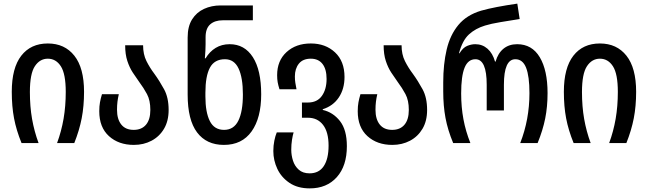

<svg xmlns="http://www.w3.org/2000/svg" viewBox="-20 -790 3576 1060"><path d="M99 0Q70 -71 57.5 -137Q45 -203 45 -283Q45 -415 97.5 -482.5Q150 -550 244 -550Q337 -550 390.5 -482.5Q444 -415 444 -283Q444 -204 431 -137Q418 -70 390 0H295Q319 -65 331 -134.5Q343 -204 343 -283Q343 -382 316 -424Q289 -466 244 -466Q200 -466 172.5 -424.5Q145 -383 145 -282Q145 -202 157 -133.5Q169 -65 193 0Z M719 10Q635 10 581.5 -38.5Q528 -87 528 -176Q528 -204 532 -225.5Q536 -247 543 -270H636Q631 -249 628.5 -228.5Q626 -208 626 -184Q626 -132 649.5 -102.5Q673 -73 718 -73Q762 -73 786 -101.5Q810 -130 810 -183Q810 -236 791.5 -270.5Q773 -305 749 -337Q731 -362 713 -389.5Q695 -417 683 -453.5Q671 -490 671 -540H770Q770 -490 788.5 -453Q807 -416 832 -383Q861 -343 886 -297Q911 -251 911 -183Q911 -122 885.5 -79Q860 -36 816.5 -13Q773 10 719 10Z M1216 10Q1120 10 1068 -59Q1016 -128 1016 -268V-583Q1016 -644 1040.5 -683Q1065 -722 1106.5 -741Q1148 -760 1198 -760H1376V-678H1210Q1166 -678 1140.5 -655.5Q1115 -633 1115 -585V-546Q1115 -530 1114 -510Q1113 -490 1111 -468H1115Q1137 -505 1170.5 -525.5Q1204 -546 1248 -546Q1330 -546 1376 -474.5Q1422 -403 1422 -269Q1422 -139 1369 -64.5Q1316 10 1216 10ZM1217 -73Q1271 -73 1296 -124Q1321 -175 1321 -268Q1321 -361 1297 -412Q1273 -463 1222 -463Q1164 -463 1139 -416.5Q1114 -370 1114 -278V-258Q1114 -170 1138.5 -121.5Q1163 -73 1217 -73Z M1690 250Q1623 250 1578 219.5Q1533 189 1511 142Q1489 95 1489 44Q1489 14 1494.5 -13Q1500 -40 1508 -59H1601Q1596 -43 1592 -17.5Q1588 8 1588 37Q1588 67 1597.5 97Q1607 127 1629.5 147Q1652 167 1689 167Q1741 167 1767.5 127Q1794 87 1794 14Q1794 -61 1763.5 -100.5Q1733 -140 1680 -140H1647V-224H1680Q1731 -224 1757 -260.5Q1783 -297 1783 -354Q1783 -408 1760.5 -437Q1738 -466 1696 -466Q1652 -466 1630 -438.5Q1608 -411 1608 -368Q1608 -348 1610.5 -333Q1613 -318 1617 -297H1523Q1516 -319 1513 -336Q1510 -353 1510 -375Q1510 -455 1562 -502.5Q1614 -550 1696 -550Q1777 -550 1829.5 -501Q1882 -452 1882 -365Q1882 -299 1850.5 -252Q1819 -205 1762 -187V-183Q1819 -170 1857 -121.5Q1895 -73 1895 17Q1895 126 1839.5 188Q1784 250 1690 250Z M2146 10Q2062 10 2008.5 -38.5Q1955 -87 1955 -176Q1955 -204 1959 -225.5Q1963 -247 1970 -270H2063Q2058 -249 2055.5 -228.5Q2053 -208 2053 -184Q2053 -132 2076.5 -102.5Q2100 -73 2145 -73Q2189 -73 2213 -101.5Q2237 -130 2237 -183Q2237 -236 2218.5 -270.5Q2200 -305 2176 -337Q2158 -362 2140 -389.5Q2122 -417 2110 -453.5Q2098 -490 2098 -540H2197Q2197 -490 2215.5 -453Q2234 -416 2259 -383Q2288 -343 2313 -297Q2338 -251 2338 -183Q2338 -122 2312.5 -79Q2287 -36 2243.5 -13Q2200 10 2146 10Z M2482 0Q2452 -72 2439.5 -139Q2427 -206 2427 -285V-335Q2427 -436 2446 -516.5Q2465 -597 2510.5 -652Q2556 -707 2636 -731Q2675 -742 2724.5 -751.5Q2774 -761 2836 -770L2849 -685Q2798 -677 2744 -668Q2690 -659 2658 -649Q2605 -633 2569 -600Q2533 -567 2514 -496H2517Q2536 -527 2559 -536.5Q2582 -546 2604 -546Q2643 -546 2671.5 -521Q2700 -496 2713 -450H2716Q2729 -496 2759.5 -521Q2790 -546 2835 -546Q2917 -546 2960 -474Q3003 -402 3003 -276Q3003 -201 2990 -136Q2977 -71 2948 0H2852Q2903 -130 2903 -276Q2903 -369 2884.5 -416Q2866 -463 2825 -463Q2762 -463 2762 -322V-180H2667V-322Q2667 -463 2605 -463Q2564 -463 2545 -416.5Q2526 -370 2526 -274Q2526 -199 2538.5 -132Q2551 -65 2577 0Z M3147 0Q3118 -71 3105.5 -137Q3093 -203 3093 -283Q3093 -415 3145.5 -482.5Q3198 -550 3292 -550Q3385 -550 3438.5 -482.5Q3492 -415 3492 -283Q3492 -204 3479 -137Q3466 -70 3438 0H3343Q3367 -65 3379 -134.5Q3391 -204 3391 -283Q3391 -382 3364 -424Q3337 -466 3292 -466Q3248 -466 3220.5 -424.5Q3193 -383 3193 -282Q3193 -202 3205 -133.5Q3217 -65 3241 0Z"/></svg>

Font: Noto Sans Georgian Condensed Medium
Style: Regular
Weight: 500
Width: 3
Designer: Monotype Design Team, Akaki Razmadze
Foundry: Google LLC
Version: Version 2.005; ttfautohint (v1.8.4.7-5d5b)